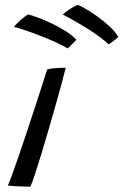

<svg xmlns="http://www.w3.org/2000/svg" viewBox="-20 -736 487 758"><path d="M100 1Q90.5 1 73.8 0.5Q57 0 40 -1Q23 -2 11 -3.5Q16 -14 27.2 -44.5Q38.5 -75 53.2 -118Q68 -161 84.2 -209.8Q100.5 -258.5 116.2 -306.8Q132 -355 145 -395.5Q158 -436 166 -461.5Q175.5 -464.5 188.5 -466Q201.5 -467.5 215.2 -468Q229 -468.5 239.5 -468.5Q235.5 -452 225.8 -415.5Q216 -379 202.5 -331Q189 -283 174 -231.8Q159 -180.5 144.8 -133Q130.5 -85.5 118.8 -50Q107 -14.5 100 1ZM90.5 -679Q101 -677 125.5 -668.2Q150 -659.5 180 -645.5Q210 -631.5 237.5 -614.2Q265 -597 281.5 -579Q278.5 -575.5 271 -568Q263.5 -560.5 256.5 -553.5Q249.5 -546.5 246.5 -545Q232 -554.5 206 -566.5Q180 -578.5 148.8 -591Q117.5 -603.5 87.5 -613.8Q57.5 -624 35.5 -630Q39 -635.5 47.8 -644.2Q56.5 -653 68 -662.5Q79.5 -672 90.5 -679ZM286.5 -716.5Q295 -714.5 316 -702.5Q337 -690.5 362.8 -672.2Q388.5 -654 411.5 -632.8Q434.5 -611.5 447 -590.5Q442 -585 434 -578.8Q426 -572.5 419 -567.5Q412 -562.5 409 -561Q396.5 -573 374.8 -589.2Q353 -605.5 326.8 -622Q300.5 -638.5 274.2 -653.5Q248 -668.5 228 -678.5Q234.5 -685.5 251.5 -697.2Q268.5 -709 286.5 -716.5Z"/></svg>

Font: Grandstander Thin Light
Style: Italic
Weight: 300
Italic angle: -15°
Version: Version 1.200